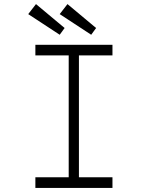

<svg xmlns="http://www.w3.org/2000/svg" viewBox="-20 -919 723 939"><path d="M153 0V-52H316V-648H153V-700H530V-648H366V-52H530V0ZM426 -749 272 -850 310 -899 450 -782ZM272 -749 118 -850 156 -899 296 -782Z"/></svg>

Font: Lexend Peta ExtraLight
Style: Regular
Weight: 250
Version: Version 1.007